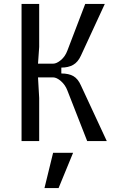

<svg xmlns="http://www.w3.org/2000/svg" viewBox="-20 -720 640 980"><path d="M251 -325H174L180 -220V0H90V-700H180V-480L174 -395H251Q269 -395 291 -413.5Q313 -432 324 -462L415 -700H515L393 -436Q378 -403 353.5 -389Q329 -375 293 -375V-345Q331 -345 354.5 -331.5Q378 -318 393 -284L525 0H425L324 -258Q313 -287 291 -306Q269 -325 251 -325ZM251 60H353L279 240H207Z"/></svg>

Font: Sligoil Micro
Style: Regular
Weight: 400
Designer: Ariel Martín Pérez
Foundry: Igor Stepanchenko
Version: Version 1.001